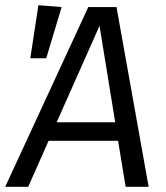

<svg xmlns="http://www.w3.org/2000/svg" viewBox="-49 -715 635 735"><path d="M403 -176H137L59 0H-29L289 -688H397L520 0H432ZM392 -247 332 -616 168 -247ZM187 -688 128 -492H67L98 -695Z"/></svg>

Font: Fira Sans Book
Style: Italic
Weight: 350
Italic angle: -8°
Designer: bBox Type GmbH & Carrois Corporate GbR & Edenspiekermann AG
Foundry: bBox Type GmbH & Carrois Corporate GbR & Edenspiekermann AG
Version: Version 4.301